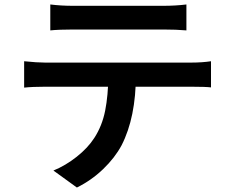

<svg xmlns="http://www.w3.org/2000/svg" viewBox="-20 -779 1040 859"><path d="M307 -753H562H653H710Q765 -753 814 -759V-643Q770 -647 710 -647H459H367H308Q244 -647 205 -643V-759Q253 -753 307 -753ZM181 -499H447H574H692H786H836Q884 -499 924 -505V-388Q900 -391 836 -391H574H447H328H233H181Q125 -391 88 -387V-505Q146 -499 181 -499ZM524 -129Q494 -73 441.5 -22.5Q389 28 324 60L219 -16Q273 -38 323 -77.5Q373 -117 402 -162Q437 -216 450.5 -284Q464 -352 465 -443L588 -444Q588 -254 524 -129Z"/></svg>

Font: Merged Yaku Han JP SemiBold
Style: Regular
Weight: 600
Designer: Ryoko NISHIZUKA 西塚涼子 (kana, bopomofo & ideographs); Paul D. Hunt (Latin, Greek & Cyrillic); Sandoll Communications 산돌커뮤니
Foundry: Adobe
Version: Version 2.004